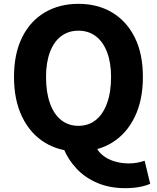

<svg xmlns="http://www.w3.org/2000/svg" viewBox="-20 -776 818 1001"><path d="M389 14Q290 14 214 -32.5Q138 -79 95.5 -166.5Q53 -254 53 -375Q53 -496 95.5 -581.5Q138 -667 214 -711.5Q290 -756 389 -756Q489 -756 564.5 -711Q640 -666 682.5 -581Q725 -496 725 -375Q725 -254 682.5 -166.5Q640 -79 564.5 -32.5Q489 14 389 14ZM389 -120Q441 -120 479 -150Q517 -180 538 -237.5Q559 -295 559 -375Q559 -450 538 -504.5Q517 -559 479 -587.5Q441 -616 389 -616Q337 -616 299 -587.5Q261 -559 240.5 -504.5Q220 -450 220 -375Q220 -295 240.5 -237.5Q261 -180 299 -150Q337 -120 389 -120ZM633 205Q552 205 488 178Q424 151 379 103Q334 55 310 -5L475 -22Q489 13 516.5 34.5Q544 56 579.5 66Q615 76 651 76Q675 76 696 72Q717 68 734 62L763 182Q742 192 708.5 198.5Q675 205 633 205Z"/></svg>

Font: Noto Sans TC Thin ExtraBold
Style: Regular
Weight: 800
Version: Version 2.004-H2;hotconv 1.0.118;makeotfexe 2.5.65603